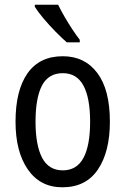

<svg xmlns="http://www.w3.org/2000/svg" viewBox="-20 -786 533 816"><path d="M447 -269Q447 -141 396 -65.5Q345 10 245 10Q151 10 98.5 -65.5Q46 -141 46 -269Q46 -402 97 -474.5Q148 -547 247 -547Q340 -547 393.5 -476Q447 -405 447 -269ZM131 -269Q131 -169 159 -115.5Q187 -62 247 -62Q306 -62 334.5 -114.5Q363 -167 363 -269Q363 -370 334.5 -422.5Q306 -475 247 -475Q186 -475 158.5 -422.5Q131 -370 131 -269ZM227 -766Q238 -743 254 -715.5Q270 -688 287 -662Q304 -636 319 -617V-606H264Q244 -623 216.5 -651Q189 -679 165 -707.5Q141 -736 128 -757V-766Z"/></svg>

Font: Noto Sans Lao Condensed
Style: Regular
Weight: 400
Width: 3
Designer: Monotype Design Team
Foundry: Monotype Imaging Inc.
Version: Version 2.003; ttfautohint (v1.8.4.7-5d5b)